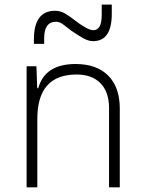

<svg xmlns="http://www.w3.org/2000/svg" viewBox="-20 -801 626 821"><path d="M93.8 0V-517.6H135.7L139.2 -423.8H143.6Q171.9 -527.3 303.2 -527.3Q393.6 -527.3 442.9 -477.5Q492.2 -427.7 492.2 -336.9V0H446.3V-338.9Q446.3 -407.7 409.7 -445.1Q373 -482.4 307.6 -482.4Q139.6 -482.4 139.6 -293V0ZM125 -613.3V-632.8Q125 -754.9 215.8 -754.9Q238.8 -754.9 259 -742.7Q279.3 -730.5 300.3 -713.9Q355 -671.9 378.9 -671.9Q415 -671.9 415 -737.3V-781.2H458V-742.2Q458 -625 377.9 -625Q358.4 -625 335.2 -637.9Q312 -650.9 286.1 -668.9Q269.5 -681.2 252.7 -694.6Q235.8 -708 219.7 -708Q168.9 -708 168.9 -637.7V-613.3Z"/></svg>

Font: Caskaydia Cove ExtraLight
Style: Regular
Weight: 200
Monospace: yes
Designer: Aaron Bell
Foundry: Saja Typeworks
Version: Version 4.300; ttfautohint (v1.8.3)